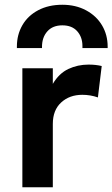

<svg xmlns="http://www.w3.org/2000/svg" viewBox="-20 -787 472 807"><path d="M74 0V-500H202V-434.5Q228 -478.5 267.2 -497Q306.5 -515.5 352 -515.5Q368 -515.5 381.5 -514Q395 -512.5 407.5 -509.5L391.5 -377.5Q376 -383 359.2 -385.8Q342.5 -388.5 326 -388.5Q272 -388.5 237 -356.2Q202 -324 202 -266V0ZM51 -585Q51 -588 51 -591.5Q51 -641 74 -681Q97 -721 140.5 -744Q184 -767 242 -767Q298.5 -767 342 -743.5Q385.5 -720 409 -680.2Q432.5 -640.5 432.5 -591Q432.5 -588 432.5 -585H326.5Q326.5 -589 326.5 -593.5Q326.5 -631 304.5 -655.8Q282.5 -680.5 242 -680.5Q201.5 -680.5 179 -655.2Q156.5 -630 156.5 -590Q156.5 -587.5 156.5 -585Z"/></svg>

Font: Geologica EX Med
Style: Regular
Weight: 500
Designer: Sindre Bremnes, Frode Helland
Foundry: Monokrom Skriftforlag AS
Version: Version 1.010;gftools[0.9.28]